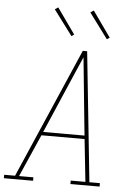

<svg xmlns="http://www.w3.org/2000/svg" viewBox="-80 -1008 743 1055"><g transform="rotate(5 291.0 -480.5)"><path d="M143 0H-18V-19H42L353 -735H377L452 -19H510V0H349V-19H430L405 -253H167L64 -19H143ZM403 -272 381 -490Q376 -543 370.5 -595.5Q365 -648 360 -700Q337 -648 314.5 -595.5Q292 -543 269 -490L175 -272ZM479 -810 376 -949 394 -961 494 -820ZM284 -810 180 -949 198 -961 298 -820Z"/></g></svg>

Font: Iosevka HT Thin Extended
Style: Italic
Weight: 100
Width: 7
Italic angle: -9°
Monospace: yes
Designer: Belleve Invis
Foundry: Belleve Invis
Version: Version 32.3.0; ttfautohint (v1.8.4)